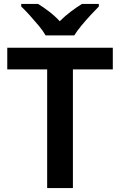

<svg xmlns="http://www.w3.org/2000/svg" viewBox="-20 -957 611 977"><path d="M351 0H220V-604H17V-714H554V-604H351ZM212 -777Q199 -800 176.5 -827Q154 -854 130.5 -880Q107 -906 88 -924V-937H174Q200 -921 229.5 -898.5Q259 -876 284 -849Q311 -876 341 -898.5Q371 -921 397 -937H483V-924Q465 -906 441 -880Q417 -854 394.5 -827Q372 -800 358 -777Z"/></svg>

Font: Noto Sans Nag Mundari SemiBold
Style: Regular
Weight: 600
Version: Version 1.000